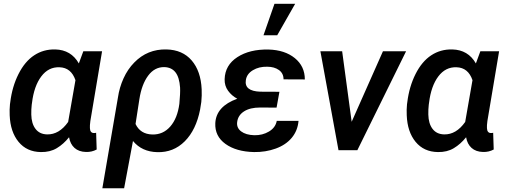

<svg xmlns="http://www.w3.org/2000/svg" viewBox="-20 -802 2712 1025"><path d="M524.9 -528.3 462.4 -156.2Q459 -130.9 460 -118.2Q460.9 -92.8 480 -91.8H486.8L493.2 -93.3L496.1 -3.9Q470.2 10.3 439 9.3Q400.9 8.3 377.9 -12.2Q355 -32.7 348.6 -69.3Q319.3 -32.7 283.2 -11Q247.1 10.7 198.2 9.8Q123 8.8 79.1 -44.7Q35.2 -98.1 31.7 -186.5Q30.3 -216.3 33.2 -245.6L34.7 -255.9Q44.9 -339.8 78.9 -407Q112.8 -474.1 162.6 -506.8Q212.4 -539.6 274.9 -538.1Q359.4 -536.1 400.9 -463.4L424.8 -528.3ZM149.4 -243.2Q146.5 -218.3 147 -190.9Q147.9 -142.1 169.7 -113.8Q191.4 -85.4 231.4 -84.5Q295.9 -83 343.8 -150.9L382.8 -374Q359.9 -440.9 297.9 -442.9Q238.8 -445.3 200.2 -393.8Q161.6 -342.3 150.9 -253.4Z M609.4 -280.3Q617.2 -334.5 639.4 -383.5Q661.6 -432.6 696.8 -468.3Q767.1 -540.5 868.7 -538.1Q954.6 -536.1 1003.4 -479.2Q1052.2 -422.4 1056.6 -325.2Q1058.1 -291.5 1054.7 -257.8L1048.3 -217.3Q1026.9 -108.4 966.6 -47.9Q906.2 12.7 819.8 10.3Q737.3 8.3 689.9 -49.3L642.6 203.1H526.4ZM703.6 -140.1Q729 -85.9 793 -84Q850.1 -82.5 888.7 -126.2Q927.2 -169.9 937.5 -247.6Q942.9 -304.7 941.4 -334.5Q937.5 -389.6 916.7 -416Q896 -442.4 857.9 -443.8Q805.7 -444.8 771 -398.2Q736.3 -351.6 724.1 -272.5Z M1129.4 -145Q1134.3 -234.4 1246.6 -274.9Q1216.8 -291 1197.5 -317.6Q1178.2 -344.2 1179.2 -379.4Q1181.6 -454.6 1247.3 -497.1Q1313 -539.6 1413.6 -537.6Q1500.5 -535.2 1554 -491.7Q1607.4 -448.2 1607.4 -377.9L1493.7 -378.4Q1493.7 -410.6 1469 -428.2Q1444.3 -445.8 1406.2 -445.8Q1362.8 -446.8 1330.1 -427.2Q1297.4 -407.7 1292.5 -374.5Q1283.2 -315.4 1369.6 -312.5L1471.7 -312L1456.5 -227.5L1368.7 -228Q1314.9 -228 1282.7 -207.3Q1250.5 -186.5 1246.1 -150.4Q1242.2 -119.6 1267.3 -100.6Q1292.5 -81.5 1337.4 -80.1Q1381.3 -79.1 1416 -99.9Q1450.7 -120.6 1457.5 -156.7H1573.7Q1569.3 -104.5 1537.6 -66.4Q1505.9 -28.3 1451.9 -8.8Q1397.9 10.7 1336.4 9.8Q1241.2 7.8 1183.6 -33.7Q1126 -75.2 1129.4 -145ZM1445.3 -781.7H1555.7L1460 -613.8H1386.7Z M1857.4 -151.9 2024.4 -528.3H2147.9L1887.7 0H1787.1L1690.4 -528.3H1806.6Z M2644.5 -528.3 2582 -156.2Q2578.6 -130.9 2579.6 -118.2Q2580.6 -92.8 2599.6 -91.8H2606.4L2612.8 -93.3L2615.7 -3.9Q2589.8 10.3 2558.6 9.3Q2520.5 8.3 2497.6 -12.2Q2474.6 -32.7 2468.3 -69.3Q2439 -32.7 2402.8 -11Q2366.7 10.7 2317.9 9.8Q2242.7 8.8 2198.7 -44.7Q2154.8 -98.1 2151.4 -186.5Q2149.9 -216.3 2152.8 -245.6L2154.3 -255.9Q2164.6 -339.8 2198.5 -407Q2232.4 -474.1 2282.2 -506.8Q2332 -539.6 2394.5 -538.1Q2479 -536.1 2520.5 -463.4L2544.4 -528.3ZM2269 -243.2Q2266.1 -218.3 2266.6 -190.9Q2267.6 -142.1 2289.3 -113.8Q2311 -85.4 2351.1 -84.5Q2415.5 -83 2463.4 -150.9L2502.4 -374Q2479.5 -440.9 2417.5 -442.9Q2358.4 -445.3 2319.8 -393.8Q2281.2 -342.3 2270.5 -253.4Z"/></svg>

Font: Roboto Medium
Style: Italic
Weight: 500
Italic angle: -12°
Designer: Google
Version: Version 2.134; 2016